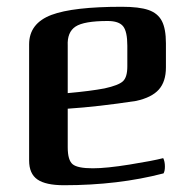

<svg xmlns="http://www.w3.org/2000/svg" viewBox="-20 -534 556 567"><path d="M254 -37Q209 -37 194.5 -49Q180 -61 180 -99V-213Q271 -219 382 -236Q428 -246 449 -269.5Q470 -293 470 -335V-406Q470 -449 458 -472Q446 -495 418.5 -504.5Q391 -514 340 -514Q196 -514 132 -490Q66 -465 66 -403V-60Q66 -21 90.5 -4Q115 13 169 13Q329 13 463 -22Q467 -29 467 -42Q467 -57 462 -67Q431 -59 362.5 -48Q294 -37 254 -37ZM298 -472Q331 -472 343.5 -456.5Q356 -441 356 -399V-338Q356 -306 343 -294Q330 -282 289 -273Q247 -265 180 -259V-399Q178 -439 203 -455.5Q228 -472 298 -472Z"/></svg>

Font: Federant
Style: Regular
Weight: 400
Designer: Olexa M. Volochay, Alexei Vanyashin, Otto Ludwig Naegele
Foundry: Cyreal (www.cyreal.org)
Version: Version 1.011; ttfautohint (v1.4.1)